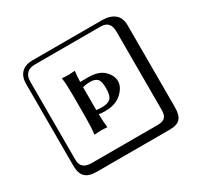

<svg xmlns="http://www.w3.org/2000/svg" viewBox="-195 -992 1490 1441"><g transform="rotate(-30 550.0 -271.0)"><path d="M381.8 -374Q381.8 -468.3 374 -523.9L376 -526.9Q403.8 -523.9 430.2 -523.9Q430.2 -523.9 484.9 -526.9L485.8 -523.9Q480.5 -489.3 479 -434.1Q505.9 -435.1 543.9 -435.1Q638.2 -435.1 683.1 -391.6Q728 -348.1 728 -297.9Q728 -247.1 676.5 -199Q625 -150.9 534.2 -150.9Q493.7 -150.9 478.5 -155.3Q479.5 -87.4 485.8 -41L483.9 -38.1Q456.1 -41 430.2 -41L375 -38.1L374 -41Q381.8 -94.2 381.8 -190.9ZM249 -717.8Q204.1 -717.8 179.9 -693.8Q155.8 -669.9 155.8 -625V53.2Q155.8 136.2 249 136.2H820.8Q865.7 136.2 884.8 117.2Q903.8 98.1 903.8 53.2V-625Q903.8 -717.8 820.8 -717.8ZM1000 84Q1000 152.8 973.4 182.4Q946.8 211.9 880.9 211.9H249Q181.2 211.9 150.6 181.4Q120.1 150.9 120.1 84V-625Q120.1 -687 154.1 -720.5Q188 -753.9 249 -753.9H851.1Q920.9 -753.9 960.4 -721.9Q1000 -689.9 1000 -625ZM478 -191.4Q493.7 -188 529.8 -188Q576.7 -188 600.3 -209.5Q624 -231 624 -297.9Q624 -359.9 603.5 -378.9Q583 -397.9 543 -397.9Q508.3 -397.9 478 -389.6Q478 -387.2 478 -381.8Q478 -376.5 478 -374Z"/></g></svg>

Font: Linux Biolinum Keyboard
Style: Regular
Weight: 700
Designer: Philipp H. Poll
Foundry: Philipp H. Poll
Version: Version 0.6.1 ; ttfautohint (v0.9)